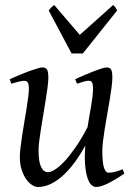

<svg xmlns="http://www.w3.org/2000/svg" viewBox="-20 -726 539 766"><path d="M476.1 -33.2Q436.5 -6.8 408.9 6.6Q381.3 20 362.8 20Q353.5 20 344.5 11.5Q335.4 2.9 328.9 -16.6Q322.3 -36.1 319.6 -67.6Q316.9 -99.1 320.3 -145Q300.3 -108.9 278.1 -78.6Q255.9 -48.3 231.9 -26.4Q208 -4.4 182.6 7.8Q157.2 20 130.9 20Q121.1 20 108.6 12.5Q96.2 4.9 85.2 -10.3Q74.2 -25.4 66.7 -47.9Q59.1 -70.3 59.1 -100.1Q59.1 -114.7 61.8 -137.2Q64.5 -159.7 68.4 -185.5Q72.3 -211.4 77.1 -239.3Q82 -267.1 85.9 -292.5Q89.8 -317.9 92.5 -338.4Q95.2 -358.9 95.2 -371.1Q95.2 -382.3 93.8 -388.9Q92.3 -395.5 89.6 -398.7Q86.9 -401.9 83.3 -402.8Q79.6 -403.8 75.2 -403.8Q70.8 -403.8 62.5 -402.1Q54.2 -400.4 45.9 -397.9Q36.1 -395.5 24.9 -392.1L19 -410.2Q39.6 -419.4 60.3 -428Q81.1 -436.5 98.6 -442.9Q116.2 -449.2 129.6 -453.1Q143.1 -457 148.9 -457Q163.1 -457 168 -447.8Q172.9 -438.5 172.9 -416Q172.9 -401.9 169.9 -378.9Q167 -356 162.6 -328.6Q158.2 -301.3 153.3 -272Q148.4 -242.7 144 -215.3Q139.6 -188 136.7 -165Q133.8 -142.1 133.8 -127.9Q133.8 -81.1 143.8 -60.1Q153.8 -39.1 171.9 -39.1Q181.6 -39.1 197.8 -48.6Q213.9 -58.1 234.4 -79.3Q254.9 -100.6 279.1 -134.8Q303.2 -168.9 329.1 -218.3Q332.5 -239.3 336.2 -260.5Q339.8 -281.7 343.3 -301.5Q346.7 -321.3 348.9 -339.1Q351.1 -356.9 351.1 -371.1Q351.1 -382.3 349.9 -388.9Q348.6 -395.5 346.2 -398.7Q343.8 -401.9 340.6 -402.8Q337.4 -403.8 333 -403.8Q328.6 -403.8 321 -402.1Q313.5 -400.4 305.7 -397.9Q296.9 -395.5 287.1 -392.1L279.8 -410.2Q300.3 -419.4 320.3 -428Q340.3 -436.5 357.2 -442.9Q374 -449.2 386.7 -453.1Q399.4 -457 405.8 -457Q419.4 -457 423.8 -447.8Q428.2 -438.5 428.2 -416Q428.2 -401.9 425.3 -379.2Q422.4 -356.4 418 -329.3Q413.6 -302.2 408.2 -272.7Q402.8 -243.2 398.4 -215.6Q394 -188 391.1 -164.1Q388.2 -140.1 388.2 -124Q388.2 -79.6 394.5 -58.3Q400.9 -37.1 413.1 -37.1Q425.8 -37.1 438.7 -40.3Q451.7 -43.5 469.2 -50.8ZM310.5 -512.7H265.6L174.3 -684.1Q181.2 -693.4 185.1 -696.8Q189 -700.2 196.3 -706.1L298.3 -586.9L431.6 -706.1Q437.5 -700.7 440.2 -697Q442.9 -693.4 447.3 -684.1Z"/></svg>

Font: Gentium Plus Eur
Style: Italic
Weight: 400
Italic angle: -8°
Designer: J. Victor Gaultney, Annie Olsen, Iska Routamaa, Becca Hirsbrunner
Foundry: SIL International
Version: Version 5.000